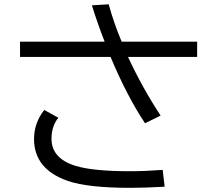

<svg xmlns="http://www.w3.org/2000/svg" viewBox="-20 -839 1040 903"><path d="M74.2 -643.1H472.2Q442.4 -717.8 412.1 -814L491.2 -818.8Q515.6 -729.5 552.2 -643.1H907.2V-571.3H582Q650.9 -423.3 735.4 -295.4L662.1 -259.3Q576.7 -387.7 500 -571.3H74.2ZM754.4 39.1Q663.1 44.4 592.3 44.4Q394 44.4 299.8 12.2Q140.1 -43 140.1 -185.1Q140.1 -260.7 188 -321.8L254.4 -285.2Q222.2 -245.6 222.2 -186.5Q222.2 -94.2 334.5 -59.1Q417.5 -33.7 591.8 -33.7Q662.6 -33.7 745.1 -40Z"/></svg>

Font: BIZ UDGothic
Style: Regular
Weight: 400
Monospace: yes
Designer: TypeBank Co., Ltd.
Foundry: Morisawa Inc.
Version: Version 1.05